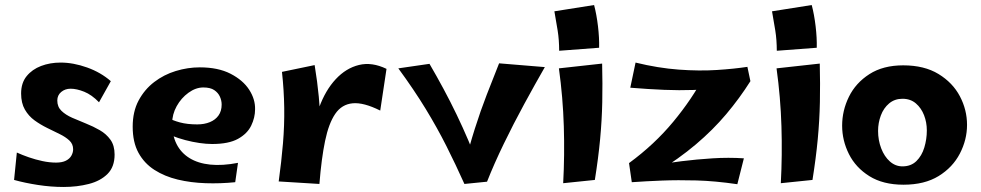

<svg xmlns="http://www.w3.org/2000/svg" viewBox="-20 -723 3904 764"><path d="M233 21Q183 21 131 13Q79 5 36 -7L47 -116Q69 -106 95 -97Q121 -88 149 -82Q177 -76 203 -76Q227 -76 242 -83.5Q257 -91 264 -103.5Q271 -116 271 -129Q271 -150 256 -164Q241 -178 217.5 -189.5Q194 -201 167.5 -214Q141 -227 117.5 -244Q94 -261 79 -287Q64 -313 64 -351Q64 -393 86 -420Q108 -447 143.5 -460.5Q179 -474 221 -474Q272 -474 326.5 -454.5Q381 -435 421 -400L374 -316Q345 -346 315 -358Q285 -370 261 -370Q239 -370 223.5 -357Q208 -344 208 -323Q208 -298 224.5 -282Q241 -266 267 -254.5Q293 -243 322 -231.5Q351 -220 377 -205Q403 -190 419.5 -167Q436 -144 436 -108Q436 -59 408 -31Q380 -3 333.5 9Q287 21 233 21Z M916 2Q857 8 798 6Q739 4 687 -8.5Q635 -21 594.5 -47Q554 -73 531 -115Q508 -157 508 -219Q508 -279 531.5 -323Q555 -367 593.5 -396.5Q632 -426 679.5 -440.5Q727 -455 775 -455Q848 -455 897.5 -429.5Q947 -404 971.5 -366Q996 -328 995 -288Q995 -255 979.5 -223Q964 -191 927 -170.5Q890 -150 824 -150Q801 -150 773.5 -154Q746 -158 717.5 -165.5Q689 -173 663 -183.5Q637 -194 619 -207L645 -256Q666 -244 695.5 -236Q725 -228 765 -228Q793 -228 815 -237Q837 -246 849.5 -263.5Q862 -281 862 -307Q862 -323 855 -338.5Q848 -354 832.5 -364.5Q817 -375 789 -375Q759 -375 730 -354Q701 -333 683 -300.5Q665 -268 665 -232Q665 -185 682.5 -150Q700 -115 734 -94Q768 -73 816.5 -68Q865 -63 927 -75Z M1251 9 1222 -141Q1225 -227 1250 -295.5Q1275 -364 1316 -408Q1357 -452 1408.5 -464.5Q1460 -477 1518 -449L1493 -283Q1427 -316 1383.5 -312Q1340 -308 1314 -270Q1288 -232 1273.5 -162Q1259 -92 1251 9ZM1251 9 1089 -1Q1100 -81 1106 -152.5Q1112 -224 1111 -294Q1110 -364 1102 -437L1232 -464Q1243 -397 1248.5 -338.5Q1254 -280 1256 -225Q1258 -170 1256.5 -113Q1255 -56 1251 9Z M1828 9Q1793 -69 1756.5 -141.5Q1720 -214 1674 -289.5Q1628 -365 1565 -451L1689 -469Q1717 -421 1744.5 -370Q1772 -319 1797 -267Q1822 -215 1843.5 -164.5Q1865 -114 1880 -66L1918 0ZM1918 0 1827 -60Q1847 -140 1869.5 -211Q1892 -282 1917 -346.5Q1942 -411 1966 -471L2148 -456Q2109 -388 2066 -309Q2023 -230 1984.5 -150.5Q1946 -71 1918 0Z M2205 -521Q2205 -564 2199 -601.5Q2193 -639 2186 -678L2344 -703Q2354 -665 2359.5 -618.5Q2365 -572 2364 -533ZM2347 -7 2221 6Q2227 -106 2223.5 -220.5Q2220 -335 2204 -451L2376 -470Q2378 -389 2376.5 -316.5Q2375 -244 2368 -169.5Q2361 -95 2347 -7Z M2593 -37 2483 -74Q2584 -148 2659 -238.5Q2734 -329 2783 -422L2966 -400Q2923 -332 2870 -269Q2817 -206 2749 -148.5Q2681 -91 2593 -37ZM2914 10Q2825 -3 2751 -5Q2677 -7 2614 -4.5Q2551 -2 2494 2L2483 -74L2581 -65Q2632 -74 2692 -81.5Q2752 -89 2815.5 -93Q2879 -97 2940 -93ZM2488 -374 2509 -474Q2599 -452 2681 -446Q2763 -440 2832.5 -444.5Q2902 -449 2954 -457L2966 -400Q2904 -383 2849 -375Q2794 -367 2739 -365Q2684 -363 2623 -365.5Q2562 -368 2488 -374Z M3071 -521Q3071 -564 3065 -601.5Q3059 -639 3052 -678L3210 -703Q3220 -665 3225.5 -618.5Q3231 -572 3230 -533ZM3213 -7 3087 6Q3093 -106 3089.5 -220.5Q3086 -335 3070 -451L3242 -470Q3244 -389 3242.5 -316.5Q3241 -244 3234 -169.5Q3227 -95 3213 -7Z M3575 12Q3494 12 3439.5 -22Q3385 -56 3358 -110Q3331 -164 3331 -223Q3331 -283 3358 -338Q3385 -393 3439.5 -428Q3494 -463 3574 -463Q3658 -463 3714.5 -428.5Q3771 -394 3799.5 -340Q3828 -286 3828 -226Q3828 -167 3799.5 -112Q3771 -57 3715 -22.5Q3659 12 3575 12ZM3571 -61Q3605 -61 3626.5 -82Q3648 -103 3658 -136Q3668 -169 3668 -204Q3668 -236 3657 -264.5Q3646 -293 3624.5 -311.5Q3603 -330 3571 -330Q3540 -330 3518 -311.5Q3496 -293 3485 -263.5Q3474 -234 3474 -202Q3474 -165 3486.5 -132.5Q3499 -100 3521 -80.5Q3543 -61 3571 -61Z"/></svg>

Font: Marhey Medium
Style: Regular
Weight: 500
Designer: Nur Syamsi & Bustanul Arifin
Foundry: Namelatype
Version: Version 1.000